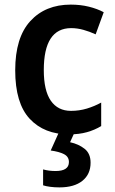

<svg xmlns="http://www.w3.org/2000/svg" viewBox="-20 -573 497 833"><path d="M280 10Q172 10 109 -57.5Q46 -125 46 -268Q46 -410 111.5 -481.5Q177 -553 287 -553Q329 -553 365.5 -544Q402 -535 430 -520L395 -424Q369 -436 342 -443.5Q315 -451 289 -451Q170 -451 170 -269Q170 -180 200.5 -136Q231 -92 288 -92Q324 -92 357 -102Q390 -112 419 -128V-26Q391 -9 357 0.5Q323 10 280 10ZM373 133Q373 183 337.5 211.5Q302 240 238 240Q216 240 197.5 237.5Q179 235 167 231V162Q192 169 221 169Q279 169 279 130Q279 107 258 96Q237 85 200 80L236 0H304L284 44Q321 52 347 72.5Q373 93 373 133Z"/></svg>

Font: Noto Sans Lao SemiCondensed SemiBold
Style: Regular
Weight: 600
Width: 4
Designer: Monotype Design Team
Foundry: Monotype Imaging Inc.
Version: Version 2.003; ttfautohint (v1.8.4.7-5d5b)